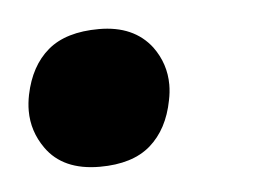

<svg xmlns="http://www.w3.org/2000/svg" viewBox="-28 -182 312 228"><g transform="rotate(-5 127.5 -68.5)"><path d="M83.5 12.5Q39.5 12.5 19.5 -16Q5 -36.5 5 -61Q5 -70 7 -80Q14 -114 35.5 -132.2Q57 -150.5 96.5 -150.5Q138 -150.5 159 -123Q174 -102.5 174 -77.5Q174 -68.5 172 -59Q165.5 -25 144 -6.2Q122.5 12.5 83.5 12.5Z"/></g></svg>

Font: Heraclito SemiBold
Style: Italic
Weight: 600
Italic angle: -12°
Designer: Kostas Bartsokas (font) & Cristiano Sobral (main changes)
Foundry: Kostas Bartsokas (font) & Cristiano Sobral (main changes)
Version: Version 1.00;July 8, 2020;FontCreator 13.0.0.2655 64-bit